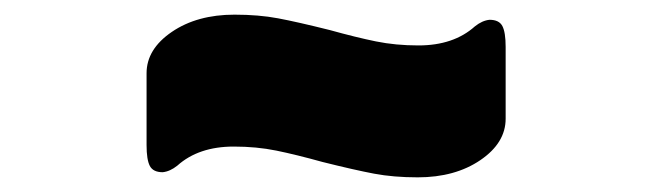

<svg xmlns="http://www.w3.org/2000/svg" viewBox="-20 -417 890 262"><path d="M430 -376Q466 -366 493 -360.5Q520 -355 551 -355Q599 -355 628 -381Q638 -389 648 -390Q661 -390 665.5 -381.5Q670 -373 670 -353V-255Q670 -222 635.5 -198.5Q601 -175 550 -175Q517 -175 490.5 -180Q464 -185 420 -196Q384 -206 357 -211.5Q330 -217 299 -217Q251 -217 222 -191Q212 -183 202 -182Q189 -182 184.5 -190.5Q180 -199 180 -219V-317Q180 -350 214.5 -373.5Q249 -397 300 -397Q333 -397 359.5 -392Q386 -387 430 -376Z"/></svg>

Font: Rubik Mono One
Style: Regular
Weight: 400
Designer: Hubert and Fischer with Elvire Volk Leonovitch (Cyrillic Expansion: Cyreal)
Foundry: Hubert and Fischer with Elvire Volk Leonovitch
Version: Version 2.000